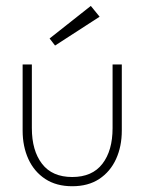

<svg xmlns="http://www.w3.org/2000/svg" viewBox="-20 -634 521 666"><path d="M90.5 -189.5Q90.5 -111.5 125.8 -65.8Q161 -20 230.5 -20Q300 -20 335.2 -65.8Q370.5 -111.5 370.5 -189.5V-410.5H402.5V-181Q402.5 -126 382.5 -82.2Q362.5 -38.5 324.2 -13.2Q286 12 230.5 12Q175.5 12 137 -13.2Q98.5 -38.5 78.5 -82.2Q58.5 -126 58.5 -181V-410.5H90.5ZM171 -476 152 -500.5 295 -613.5 325.5 -576Z"/></svg>

Font: League Spartan Thin
Style: Regular
Weight: 100
Foundry: The League of Moveable Type
Version: Version 2.002